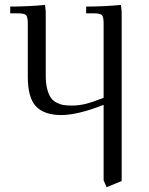

<svg xmlns="http://www.w3.org/2000/svg" viewBox="-20 -466 613 789"><path d="M22 -411.1V-439Q94.7 -439 165 -445.8L168 -418V-154.8Q168 -122.6 174.1 -99.6Q180.2 -76.7 189.5 -63.7Q198.7 -50.8 213.9 -43.5Q229 -36.1 242.9 -34.2Q256.8 -32.2 275.9 -32.2Q303.2 -32.2 330.8 -38.8Q358.4 -45.4 405.8 -64V-371.1Q405.8 -396.5 398.7 -403.8Q391.6 -411.1 367.2 -411.1H334V-439Q407.2 -439 477.1 -445.8L480 -418V277.8L418 303.2L405.8 274.9V-35.2Q298.8 6.8 231.9 6.8Q162.1 6.8 128.2 -28.6Q94.2 -64 94.2 -149.9V-371.1Q94.2 -396 87.2 -403.6Q80.1 -411.1 55.2 -411.1Z"/></svg>

Font: Dihjauti
Style: Regular
Weight: 400
Designer: T. Christopher White
Version: Version 3.0.0